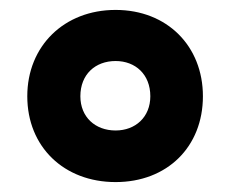

<svg xmlns="http://www.w3.org/2000/svg" viewBox="-20 -744 465 387"><path d="M213 -377C317 -377 389 -448 389 -550C389 -651 317 -724 213 -724C109 -724 35 -651 35 -550C35 -448 109 -377 213 -377ZM213 -481C172 -481 142 -508 142 -550C142 -594 172 -621 213 -621C253 -621 283 -594 283 -550C283 -508 253 -481 213 -481Z"/></svg>

Font: Noto Sans Telugu ExtraBold
Style: Regular
Weight: 800
Designer: Jelle Bosma - Monotype Design Team
Foundry: Monotype Imaging Inc.
Version: Version 2.005